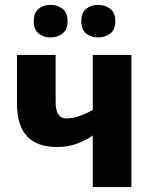

<svg xmlns="http://www.w3.org/2000/svg" viewBox="-20 -757 629 777"><path d="M116.7 -670.9Q116.7 -705.6 136.2 -721.4Q155.8 -737.3 184.6 -737.3Q212.4 -737.3 232.9 -721.4Q253.4 -705.6 253.4 -670.9Q253.4 -637.2 232.9 -621.3Q212.4 -605.5 184.6 -605.5Q155.8 -605.5 136.2 -621.3Q116.7 -637.2 116.7 -670.9ZM309.1 -670.9Q309.1 -705.6 328.6 -721.4Q348.1 -737.3 377.9 -737.3Q405.3 -737.3 426 -721.4Q446.8 -705.6 446.8 -670.9Q446.8 -637.2 426 -621.3Q405.3 -605.5 377.9 -605.5Q348.1 -605.5 328.6 -621.3Q309.1 -637.2 309.1 -670.9ZM205.1 -534.7V-344.7Q205.1 -277.8 248.5 -277.8Q272.9 -277.8 300.3 -287.1Q327.6 -296.4 355.5 -312V-534.7H511.7V0H355.5V-209Q331.5 -190.9 293.7 -176.5Q255.9 -162.1 210.9 -162.1Q48.8 -162.1 48.8 -336.4V-534.7Z"/></svg>

Font: Lunasima
Style: Bold
Weight: 700
Designer: The DocRepair Project, Monotype Design Team
Foundry: Google
Version: Version 2.009